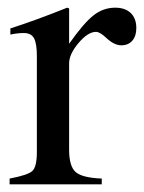

<svg xmlns="http://www.w3.org/2000/svg" viewBox="-20 -480 375 500"><path d="M160 -458V-366Q198 -420 223.5 -440Q249 -460 280 -460Q306 -460 320.5 -446Q335 -432 335 -407Q335 -386 324.5 -374Q314 -362 296 -362Q277 -362 256 -382Q240 -397 230 -397Q209 -397 184.5 -368Q160 -339 160 -315V-90Q160 -47 177 -32Q194 -17 245 -15V0H5V-15Q53 -24 64.5 -35Q76 -46 76 -84V-334Q76 -367 68.5 -380.5Q61 -394 42 -394Q26 -394 7 -390V-406Q70 -426 155 -460Z"/></svg>

Font: STIX Math
Style: Regular
Weight: 400
Designer: MicroPress Inc., with final additions and corrections provided by Coen Hoffman, Elsevier (retired)
Version: Version 1.1.1